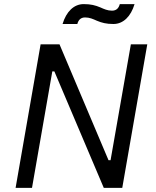

<svg xmlns="http://www.w3.org/2000/svg" viewBox="-20 -916 762 936"><path d="M56 0H136L235 -568H245L486 0H576L698 -700H618L519 -135H509L270 -700H178ZM285 -799H357C362 -818 373 -831 395 -831C417 -831 434 -823 452 -815C476 -805 498 -799 533 -799C581 -799 618 -836 636 -896H564C559 -877 548 -864 526 -864C504 -864 487 -872 469 -880C445 -890 423 -896 388 -896C340 -896 303 -859 285 -799Z"/></svg>

Font: Fixel Display
Style: Italic
Weight: 400
Italic angle: -10°
Designer: AlfaBravo + MacPaw
Foundry: Kyrylo Tkachov, Marchela Mozhyna, Serhii Makarenko, Maria Weinstein, Zakhar Kryvoshyya
Version: Version 1.210;Glyphs 3.2 (3217)